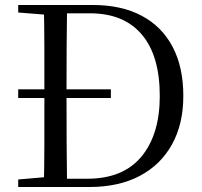

<svg xmlns="http://www.w3.org/2000/svg" viewBox="-20 -748 810 768"><path d="M423.5 -355.9H52.8V-390.6H423.5ZM52.8 0V-30.1L190.9 -42.1H202.2V0ZM155.3 0Q157.3 -83.6 157.4 -170.3Q157.5 -256.9 157.5 -357.6V-385.1Q157.5 -474.3 157.4 -559.5Q157.3 -644.8 155.3 -728H248.3Q247.1 -645.2 246.6 -559.9Q246.1 -474.5 246.1 -385.1V-357.6Q246.1 -257.3 246.6 -170.7Q247.1 -84.1 248.3 0ZM202.2 0V-33.1H329.3Q472.4 -33.1 545.8 -121.7Q619.1 -210.3 619.1 -363.7Q619.1 -525.4 547.1 -610.1Q475 -694.8 339.6 -694.8H202.2V-728H352.2Q464.9 -728 545.9 -685.4Q626.9 -642.8 670.1 -561.4Q713.3 -479.9 713.3 -364.2Q713.3 -251.9 668 -170.3Q622.7 -88.6 538.8 -44.3Q454.9 0 337.6 0ZM52.8 -698V-728H202.2V-686.9H190.9Z"/></svg>

Font: Noto Serif KR
Style: Regular
Weight: 200
Designer: Ryoko NISHIZUKA 西塚涼子 (kana & ideographs); Frank Grießhammer (Latin, Greek & Cyrillic); Wenlong ZHANG 张文龙 (bopomofo); San
Foundry: Adobe
Version: Version 2.001;hotconv 1.1.0;makeotfexe 2.6.0